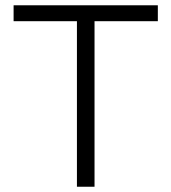

<svg xmlns="http://www.w3.org/2000/svg" viewBox="-20 -710 651 730"><path d="M272.5 0V-629.4H31.7V-689.9H580.1V-629.4H339.4V0Z"/></svg>

Font: HK Grotesk Legacy
Style: Regular
Weight: 400
Designer: Alfredo Marco Pradil
Foundry: Hanken Design Co.
Version: Version 2.022;PS 002.022;hotconv 1.0.88;makeotf.lib2.5.64775